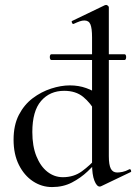

<svg xmlns="http://www.w3.org/2000/svg" viewBox="-20 -745 552 778"><path d="M188 -502Q184 -502 182.5 -508Q181 -514 182.5 -519.5Q184 -525 188 -525H485Q489 -525 490.5 -519.5Q492 -514 490.5 -508Q489 -502 485 -502ZM191 13Q149 13 113.5 -10.5Q78 -34 56.5 -77Q35 -120 35 -179Q35 -238 56.5 -279.5Q78 -321 112.5 -347Q147 -373 187 -386Q227 -399 263 -399Q299 -399 329.5 -388Q360 -377 386 -359L370 -287Q347 -328 317 -352.5Q287 -377 240 -377Q182 -377 146.5 -336Q111 -295 111 -210Q111 -153 127.5 -112Q144 -71 172 -49Q200 -27 235 -27Q279 -27 312 -51Q345 -75 375 -109L384 -101Q363 -77 335 -50.5Q307 -24 271.5 -5.5Q236 13 191 13ZM421 -715V-112Q421 -77 429 -61.5Q437 -46 455 -46Q464 -46 476.5 -48.5Q489 -51 504 -59Q508 -61 510.5 -55.5Q513 -50 510 -48L391 9Q387 11 384 11Q372 11 362.5 -13Q353 -37 353 -81V-594Q353 -630 346.5 -646Q340 -662 322 -662Q313 -662 303 -658.5Q293 -655 278 -648Q274 -647 271.5 -653Q269 -659 272 -660L405 -724Q407 -725 410 -725Q413 -725 417 -722Q421 -719 421 -715Z"/></svg>

Font: Cormorant Garamond Light Medium
Style: Regular
Weight: 500
Version: Version 4.001